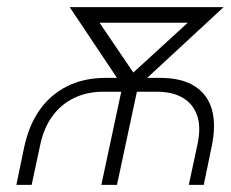

<svg xmlns="http://www.w3.org/2000/svg" viewBox="-20 -520 649 540"><path d="M429 -301H394L609 -500H176L309 -301H278Q215 -301 168 -277Q121 -253 91 -210Q61 -167 48 -106L26 0H69L93 -112Q103 -160 127.5 -193.5Q152 -227 188.5 -244.5Q225 -262 270 -262H321L265 0H309L365 -262H421Q465 -262 494 -245Q523 -228 534.5 -195Q546 -162 535 -112L511 0H553L575 -106Q588 -167 576.5 -210Q565 -253 528.5 -277Q492 -301 429 -301ZM355 -316 260 -456H508Z"/></svg>

Font: Advent Pro Light
Style: Italic
Weight: 300
Italic angle: -12°
Version: Version 3.000